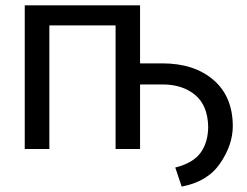

<svg xmlns="http://www.w3.org/2000/svg" viewBox="-20 -548 909 706"><path d="M648 138 624.5 68Q690.5 51.5 718 13Q745.5 -25.5 745.5 -83Q743.5 -161 697.2 -199.2Q651 -237.5 577 -237.5H495V0H405V-454.5H161.5V0H71V-528.5H495V-315H577Q694 -315 765 -254Q836 -193 836 -83Q835.5 -14.5 789.2 53Q743 120.5 648 138Z"/></svg>

Font: Roberto Sans
Style: Regular
Weight: 400
Designer: Google (font) & Cristiano Sobral (main changes)
Version: Version 1.500; ttfautohint (v1.8.4.7-5d5b-dirty)